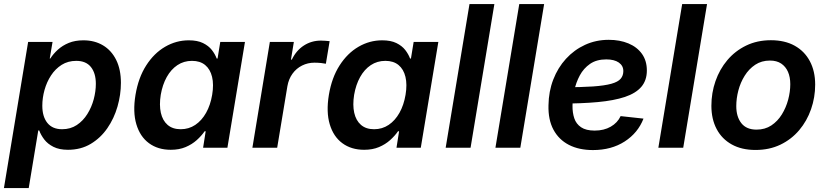

<svg xmlns="http://www.w3.org/2000/svg" viewBox="-35 -748 4182 972"><path d="M-15.1 204.1 107.4 -535.6H231L216.8 -451.7H219.7Q234.9 -475.6 258.1 -496.6Q281.2 -517.6 313.2 -530.8Q345.2 -543.9 387.2 -543.9Q443.8 -543.9 486.6 -518.3Q529.3 -492.7 553.2 -444.6Q577.1 -396.5 577.1 -328.6Q577.1 -268.6 559.8 -208.5Q542.5 -148.4 508.5 -99.1Q474.6 -49.8 424.6 -19.8Q374.5 10.3 309.1 10.3Q265.1 10.3 235.6 -4.6Q206.1 -19.5 189 -42Q171.9 -64.5 163.6 -87.4H158.7L110.4 204.1ZM279.3 -93.8Q321.8 -93.8 353.8 -115Q385.7 -136.2 407.2 -170.7Q428.7 -205.1 439.5 -245.4Q450.2 -285.6 450.2 -323.7Q450.2 -377.4 425.3 -408.7Q400.4 -439.9 351.1 -439.9Q309.1 -439.9 277.1 -419.7Q245.1 -399.4 223.4 -366.2Q201.7 -333 190.4 -292.7Q179.2 -252.4 179.2 -212.9Q179.2 -157.7 204.8 -125.7Q230.5 -93.8 279.3 -93.8Z M829.6 10.3Q764.2 10.3 719 -23.2Q673.8 -56.6 655.3 -118.9Q636.7 -181.2 650.9 -267.6Q665.5 -355 705.1 -416.7Q744.6 -478.5 800.8 -511.2Q856.9 -543.9 920.9 -543.9Q964.4 -543.9 992.7 -530Q1021 -516.1 1037.4 -495.1Q1053.7 -474.1 1062 -451.7H1066.4L1080.1 -535.6H1205.1L1116.2 0H993.2L1006.3 -83.5H1001Q984.9 -60.1 960.9 -38.6Q937 -17.1 904.5 -3.4Q872.1 10.3 829.6 10.3ZM879.9 -93.8Q920.9 -93.8 953.6 -115.7Q986.3 -137.7 1008.3 -176.8Q1030.3 -215.8 1039.1 -268.1Q1047.9 -320.3 1038.6 -358.9Q1029.3 -397.5 1003.7 -418.7Q978 -439.9 937 -439.9Q895.5 -439.9 863 -418.2Q830.6 -396.5 809.1 -357.9Q787.6 -319.3 778.8 -268.1Q770.5 -216.3 779.3 -177Q788.1 -137.7 813.5 -115.7Q838.9 -93.8 879.9 -93.8Z M1242.7 0 1331.1 -535.6H1452.6L1438 -446.3H1442.4Q1464.8 -492.7 1503.4 -517.6Q1542 -542.5 1589.8 -542.5Q1601.1 -542.5 1613 -541.5Q1625 -540.5 1633.8 -539.6L1614.7 -425.3Q1606.9 -427.2 1590.1 -429Q1573.2 -430.7 1556.6 -430.7Q1523.4 -430.7 1494.4 -416.3Q1465.3 -401.9 1445.8 -375Q1426.3 -348.1 1419.9 -311.5L1368.2 0Z M1808.6 10.3Q1743.2 10.3 1698 -23.2Q1652.8 -56.6 1634.3 -118.9Q1615.7 -181.2 1629.9 -267.6Q1644.5 -355 1684.1 -416.7Q1723.6 -478.5 1779.8 -511.2Q1835.9 -543.9 1899.9 -543.9Q1943.4 -543.9 1971.7 -530Q2000 -516.1 2016.4 -495.1Q2032.7 -474.1 2041 -451.7H2045.4L2059.1 -535.6H2184.1L2095.2 0H1972.2L1985.4 -83.5H1980Q1963.9 -60.1 1939.9 -38.6Q1916 -17.1 1883.5 -3.4Q1851.1 10.3 1808.6 10.3ZM1858.9 -93.8Q1899.9 -93.8 1932.6 -115.7Q1965.3 -137.7 1987.3 -176.8Q2009.3 -215.8 2018.1 -268.1Q2026.9 -320.3 2017.6 -358.9Q2008.3 -397.5 1982.7 -418.7Q1957 -439.9 1916 -439.9Q1874.5 -439.9 1842 -418.2Q1809.6 -396.5 1788.1 -357.9Q1766.6 -319.3 1757.8 -268.1Q1749.5 -216.3 1758.3 -177Q1767.1 -137.7 1792.5 -115.7Q1817.9 -93.8 1858.9 -93.8Z M2467.8 -727.5 2347.2 0H2221.2L2341.8 -727.5Z M2719.7 -727.5 2599.1 0H2473.1L2593.8 -727.5Z M2966.8 11.7Q2896 11.7 2845 -14.6Q2793.9 -41 2766.8 -91.6Q2739.7 -142.1 2741.7 -215.3Q2742.7 -285.2 2765.9 -345.2Q2789.1 -405.3 2830.3 -450.4Q2871.6 -495.6 2926.8 -521Q2981.9 -546.4 3046.9 -546.4Q3103 -546.4 3146.7 -528.1Q3190.4 -509.8 3215.1 -475.1Q3239.7 -440.4 3239.7 -391.1Q3239.7 -341.3 3211.9 -308.6Q3184.1 -275.9 3128.7 -257.3Q3073.2 -238.8 2991.2 -231.2Q2909.2 -223.6 2800.8 -223.6L2814.9 -306.2Q2907.2 -306.2 2966.8 -310.3Q3026.4 -314.5 3060.1 -324Q3093.8 -333.5 3107.2 -349.4Q3120.6 -365.2 3120.6 -388.2Q3120.6 -415.5 3097.7 -431.4Q3074.7 -447.3 3034.2 -447.3Q2984.9 -447.3 2952.1 -424.6Q2919.4 -401.9 2900.1 -366Q2880.9 -330.1 2872.3 -289.3Q2863.8 -248.5 2863.3 -212.9Q2862.8 -177.7 2872.3 -149.2Q2881.8 -120.6 2906.7 -103.8Q2931.6 -86.9 2975.6 -86.9Q3022.5 -86.9 3056.9 -106.7Q3091.3 -126.5 3106.9 -160.2L3222.7 -147.5Q3194.8 -75.2 3127.4 -31.7Q3060.1 11.7 2966.8 11.7Z M3544.4 -727.5 3423.8 0H3297.9L3418.5 -727.5Z M3790 11.2Q3719.7 11.2 3669.7 -16.6Q3619.6 -44.4 3593 -94.7Q3566.4 -145 3566.4 -212.4Q3566.4 -277.8 3587.2 -337.4Q3607.9 -397 3647.2 -443.6Q3686.5 -490.2 3742.4 -517.3Q3798.3 -544.4 3867.7 -544.4Q3938 -544.4 3988 -516.6Q4038.1 -488.8 4064.9 -438.2Q4091.8 -387.7 4091.8 -319.8Q4091.8 -254.9 4071 -195.3Q4050.3 -135.7 4011 -89.1Q3971.7 -42.5 3915.8 -15.6Q3859.9 11.2 3790 11.2ZM3794.9 -91.8Q3837.9 -91.8 3869.9 -113Q3901.9 -134.3 3923.1 -168.7Q3944.3 -203.1 3955.1 -243.4Q3965.8 -283.7 3965.8 -321.8Q3965.8 -357.9 3954.1 -384.5Q3942.4 -411.1 3919.7 -426.3Q3897 -441.4 3862.8 -441.4Q3820.3 -441.4 3788.3 -420.2Q3756.3 -398.9 3734.9 -364.5Q3713.4 -330.1 3702.9 -289.8Q3692.4 -249.5 3692.4 -210.9Q3692.4 -157.2 3718 -124.5Q3743.7 -91.8 3794.9 -91.8Z"/></svg>

Font: Inter 20pt SemiBold
Style: Italic
Weight: 600
Italic angle: -9.3988°
Version: Version 4.001;git-66647c0bb